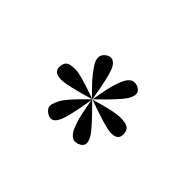

<svg xmlns="http://www.w3.org/2000/svg" viewBox="-56 -866 458 458"><g transform="rotate(-45 173.0 -637.0)"><path d="M159.2 -748Q168.9 -748 174.8 -744.1Q180.7 -740.2 182.1 -731.7Q183.6 -723.1 183.3 -714.6Q183.1 -706.1 179 -691.7Q174.8 -677.2 171.4 -667Q168 -656.7 162.1 -639.6L161.6 -639.2Q161.1 -638.7 161.1 -638.2Q141.6 -704.1 141.6 -723.1Q142.1 -747.6 159.2 -748ZM60.5 -683.6Q64.9 -692.4 71 -696Q77.1 -699.7 85.4 -697.3Q93.8 -694.8 101.6 -690.7Q109.4 -686.5 120.6 -676.8Q131.8 -667 140.1 -658.9Q148.4 -650.9 160.6 -638.2V-637.7H161.1H161.6V-637.2L161.1 -636.7V-637.2H160.2Q114.7 -591.3 98.6 -580.6Q73.7 -564.5 64.5 -581.5Q61 -587.9 60.5 -593.8Q60.1 -599.6 63 -604.2Q65.9 -608.9 70.6 -612.5Q75.2 -616.2 83.3 -619.4Q91.3 -622.6 98.6 -625Q106 -627.4 117.4 -629.9Q128.9 -632.3 137.7 -634Q146.5 -635.7 159.2 -637.7Q90.3 -648.9 72.8 -658.2Q53.2 -668 60.5 -683.6ZM161.1 -636.7Q137.2 -571.3 135.7 -551.8Q134.3 -525.9 153.8 -525.9Q154.8 -525.9 155.8 -525.9Q164.6 -526.4 169.7 -530.5Q174.8 -534.7 176.5 -543.2Q178.2 -551.8 178 -561Q177.7 -570.3 174.8 -584.2Q171.9 -598.1 168.9 -609.1Q166 -620.1 161.1 -636.7ZM161.6 -637.2Q206.5 -590.3 223.6 -579.6Q249.5 -563 258.8 -584Q263.7 -595.7 258.1 -604.5Q252.4 -613.3 235.8 -619.6Q219.2 -626 203.4 -629.4Q187.5 -632.8 161.6 -637.2ZM160.6 -638.2 161.1 -637.7V-638.2ZM162.1 -639.6V-638.7L161.6 -637.7Q231.9 -648.9 250 -658.7Q269.5 -670.4 259.8 -687Q252.9 -697.8 242.7 -698.5Q232.4 -699.2 218 -689.2Q203.6 -679.2 191.9 -668.7Q180.2 -658.2 162.1 -639.6Z"/></g></svg>

Font: Superheroes Libre
Style: Regular
Weight: 400
Version: Version 001.000